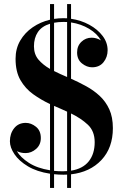

<svg xmlns="http://www.w3.org/2000/svg" viewBox="-20 -850 618 950"><path d="M227.5 80V9.5Q162.5 -0.5 118.2 -27Q74 -53.5 51.5 -87Q29 -120.5 29 -151Q29 -189 50 -215.5Q71 -242 107.5 -242Q134 -242 158 -222.8Q182 -203.5 182 -167Q182 -133.5 158.5 -113Q135 -92.5 106.5 -92.5Q83 -92.5 63.5 -102Q81.5 -71 123 -44.2Q164.5 -17.5 227.5 -7.5V-335Q183 -356 144.2 -383.8Q105.5 -411.5 81.2 -453.5Q57 -495.5 57 -559Q57 -609.5 80 -649Q103 -688.5 141.8 -715Q180.5 -741.5 227.5 -752.5V-830H247.5V-756.5Q270 -760 293 -760Q302.5 -760 312 -759.5V-830H331.5V-757Q380.5 -750 421.8 -727.5Q463 -705 487.8 -672.2Q512.5 -639.5 512.5 -601.5Q512.5 -567.5 492.2 -542.2Q472 -517 435.5 -517Q409.5 -517 385.5 -536.2Q361.5 -555.5 361.5 -590.5Q361.5 -623 382.8 -643.2Q404 -663.5 433.5 -663.5Q457.5 -663.5 479.5 -650Q461 -683.5 421 -707.5Q381 -731.5 331.5 -739V-460.5Q369.5 -443.5 406.2 -423.5Q443 -403.5 473 -375.8Q503 -348 520.8 -309.2Q538.5 -270.5 538.5 -216Q538.5 -118.5 481.8 -58.2Q425 2 331.5 12.5V80H312V14Q303 14.5 294 14.5Q270 14.5 247.5 12V80ZM294.5 -741.5Q268.5 -741.5 247.5 -737.5V-498.5Q262.5 -491 278.8 -483.5Q295 -476 312 -469V-741Q303.5 -741.5 294.5 -741.5ZM148 -621Q148 -581.5 170.2 -555.2Q192.5 -529 227.5 -509V-732.5Q186.5 -720 167.2 -691Q148 -662 148 -621ZM291 -2.5Q301.5 -2.5 312 -3.5V-297.5Q296.5 -305 280 -312Q263.5 -319 247.5 -326V-4.5Q268.5 -2.5 291 -2.5ZM448.5 -146.5Q448.5 -201 414.8 -232.8Q381 -264.5 331.5 -288.5V-5.5Q390 -15 419.2 -51.8Q448.5 -88.5 448.5 -146.5Z"/></svg>

Font: Bodoni Moda SemiBold
Style: Regular
Weight: 600
Designer: Owen Earl
Foundry: indestructible type
Version: Version 2.005; ttfautohint (v1.8.4.7-5d5b)